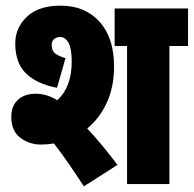

<svg xmlns="http://www.w3.org/2000/svg" viewBox="-20 -652 686 680"><path d="M125 -140Q84 -140 52 -164Q20 -188 20 -238Q20 -277 43.5 -298.5Q67 -320 106 -320Q146 -320 183 -297Q234 -344 234 -434Q234 -479 223 -500Q212 -521 192 -521Q180 -521 171.5 -513.5Q163 -506 163 -493Q163 -471 177 -461.5Q191 -452 212 -446L182 -341Q110 -355 72 -392Q34 -429 34 -498Q34 -553 75 -592.5Q116 -632 195 -632Q281 -632 332.5 -575Q384 -518 384 -416Q384 -345 358.5 -289Q333 -233 289 -197Q317 -167 345 -133Q373 -99 396 -68L277 8Q251 -32 224.5 -70.5Q198 -109 171 -144Q149 -140 125 -140ZM580 -489V0H430V-489H386V-622H646V-489Z"/></svg>

Font: Noto Sans ExtraCondensed Black
Style: Regular
Weight: 900
Width: 2
Designer: Monotype Design Team
Foundry: Monotype Imaging Inc.
Version: Version 2.013; ttfautohint (v1.8.4.7-5d5b)